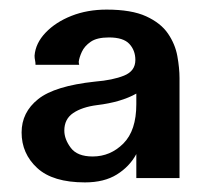

<svg xmlns="http://www.w3.org/2000/svg" viewBox="-20 -752 439 400"><path d="M157 -372Q90 -372 57.5 -402Q25 -432 25 -476Q25 -518 59.5 -545.5Q94 -573 178 -582Q215 -585 238.5 -594.5Q262 -604 262 -627Q262 -647 249.5 -660.5Q237 -674 207 -674Q182 -674 169 -665Q156 -656 150.5 -644Q145 -632 144 -623Q144 -621 144.5 -619Q145 -617 145 -617H54Q54 -622 53 -626.5Q52 -631 52 -636Q54 -662 75 -684Q96 -706 129 -719Q162 -732 202 -732Q254 -732 284.5 -718Q315 -704 330 -682Q345 -660 349.5 -635Q354 -610 354 -589V-381H264V-431Q250 -405 223.5 -388.5Q197 -372 157 -372ZM173 -426Q210 -426 237 -453Q264 -480 264 -535V-557Q232 -539 182 -533Q151 -529 132.5 -516.5Q114 -504 114 -480Q114 -462 127.5 -444Q141 -426 173 -426Z"/></svg>

Font: Panamera
Style: Bold
Weight: 700
Designer: Bastien Sozeau
Foundry: NBR — Bastien Sozeau
Version: Version 3.002; ttfautohint (v1.8.4.7-5d5b);gftools[0.9.33]